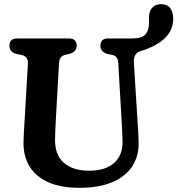

<svg xmlns="http://www.w3.org/2000/svg" viewBox="-20 -884 849 919"><path d="M562.5 -300 546 -583Q544.5 -615 518 -621L495.5 -625.5Q460.5 -635 460.5 -665Q460.5 -700 498 -700H613.5Q659.5 -700 676.2 -719.5Q693 -739 693 -772V-799.5Q693 -830 708.5 -847Q724 -864 751.5 -864Q780 -864 794.5 -845.5Q809 -827 809 -794Q809 -695 673.5 -646L655 -640.5Q617 -629.5 621 -581.5L638.5 -300.5Q640.5 -275 641.8 -251Q643 -227 643.5 -201Q645 -138 613.8 -89.2Q582.5 -40.5 519 -12.8Q455.5 15 359.5 15Q229.5 15 160.2 -42.8Q91 -100.5 92.5 -203Q92.5 -218 93.8 -241.2Q95 -264.5 96.5 -288.2Q98 -312 99 -328.5L113.5 -580Q115.5 -614 83 -621L60 -625.5Q25 -634 25 -665Q25 -700 62.5 -700H309.5Q347 -700 347 -665Q347 -636 312 -626L290.5 -621Q264.5 -614.5 262.5 -581.5L248 -325Q246 -292.5 245 -266.2Q244 -240 243.5 -219Q242 -142.5 285.5 -104.8Q329 -67 407 -67Q485.5 -67 526.8 -104.5Q568 -142 566.5 -208Q565.5 -241 564.5 -261.2Q563.5 -281.5 562.5 -300Z"/></svg>

Font: Fraunces 72pt S100 SemiBold
Style: Regular
Weight: 600
Version: Version 1.000; ttfautohint (v1.8.3)